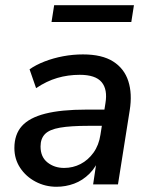

<svg xmlns="http://www.w3.org/2000/svg" viewBox="-20 -705 577 734"><path d="M196 9Q153 9 116 -10.5Q79 -30 57 -63.5Q35 -97 35 -139Q35 -191 63.5 -223Q92 -255 153 -270.5Q214 -286 310 -286H390L381 -224H319Q250 -224 209.5 -217Q169 -210 152 -192.5Q135 -175 135 -145Q135 -105 161.5 -84Q188 -63 225 -63Q259 -63 288 -78Q317 -93 337.5 -121.5Q358 -150 364 -190L383 -310Q392 -363 368.5 -391Q345 -419 285 -419Q240 -419 199 -407Q158 -395 118 -368L93 -440Q117 -457 150.5 -470Q184 -483 221.5 -490Q259 -497 297 -497Q370 -497 412.5 -470Q455 -443 470.5 -395Q486 -347 476 -284L431 0H336L352 -107H362Q349 -68 322.5 -41.5Q296 -15 263.5 -3Q231 9 196 9ZM177 -621 187 -685H492L482 -621Z"/></svg>

Font: Nunito Sans 12pt SemiBold
Style: Italic
Weight: 600
Italic angle: -9°
Designer: Vernon Adams
Foundry: Vernon Adams
Version: Version 3.101;gftools[0.9.27]